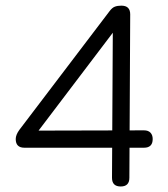

<svg xmlns="http://www.w3.org/2000/svg" viewBox="-20 -676 610 696"><path d="M417.5 0Q386 0 386 -31.5L389 -575L409.5 -584.5L108 -187L100 -202.5L502 -203.5Q517.5 -203.5 525.5 -195Q533.5 -186.5 533.5 -172Q533.5 -140.5 502 -140.5H68.5Q37 -140.5 37 -172Q37 -187 50 -205L377.5 -636Q387 -648.5 396.8 -652Q406.5 -655.5 420 -655.5Q452 -655.5 452 -624L449 -31.5Q449 0 417.5 0Z"/></svg>

Font: Jura Light Medium
Style: Regular
Weight: 500
Version: Version 5.106